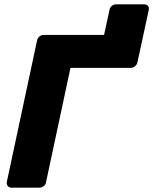

<svg xmlns="http://www.w3.org/2000/svg" viewBox="-20 -860 702 880"><path d="M641 -840Q652 -840 658 -833Q664 -826 662 -815L610 -575Q608 -564 599 -556.5Q590 -549 579 -549H303L191 -25Q190 -15 181 -7.5Q172 0 161 0H32Q21 0 15.5 -7.5Q10 -15 11 -25L150 -675Q152 -686 161 -693Q170 -700 181 -700H457L482 -815Q484 -826 492.5 -833Q501 -840 512 -840Z"/></svg>

Font: Rubik Light
Style: Bold Italic
Weight: 700
Italic angle: -12°
Version: Version 2.104